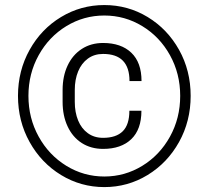

<svg xmlns="http://www.w3.org/2000/svg" viewBox="-20 -741 840 771"><path d="M745.6 -356Q745.6 -254.4 699 -170.7Q652.3 -86.9 572.8 -38.3Q493.2 10.3 398.9 10.3Q304.7 10.3 225.1 -38.3Q145.5 -86.9 98.9 -170.7Q52.2 -254.4 52.2 -356Q52.2 -457 98.9 -540.8Q145.5 -624.5 225.1 -672.6Q304.7 -720.7 398.9 -720.7Q493.7 -720.7 573 -672.6Q652.3 -624.5 699 -541Q745.6 -457.5 745.6 -356ZM703.6 -356Q703.6 -445.3 662.6 -519.3Q621.6 -593.3 551.5 -636Q481.4 -678.7 398.9 -678.7Q316.4 -678.7 246.3 -636Q176.3 -593.3 135.3 -519.3Q94.2 -445.3 94.2 -356Q94.2 -266.6 135.3 -192.4Q176.3 -118.2 246.3 -75.2Q316.4 -32.2 398.9 -32.2Q481.4 -32.2 551.5 -75.2Q621.6 -118.2 662.6 -192.4Q703.6 -266.6 703.6 -356ZM394 -143.1Q345.2 -143.1 308.3 -166.7Q271.5 -190.4 251.5 -233.4Q231.4 -276.4 231.4 -332V-379.4Q231.4 -435.1 251.5 -477.8Q271.5 -520.5 308.3 -544.4Q345.2 -568.4 394 -568.4Q466.3 -568.4 507.3 -529.3Q548.3 -490.2 548.3 -415.5H500Q500 -524.4 394 -524.4Q358.4 -524.4 332.8 -505.6Q307.1 -486.8 293.7 -454.1Q280.3 -421.4 280.3 -379.9V-332Q280.3 -290 293.7 -257.3Q307.1 -224.6 332.8 -206.1Q358.4 -187.5 394 -187.5Q446.3 -187.5 472.9 -213.9Q499.5 -240.2 499.5 -296.4H547.9Q547.9 -221.2 507.1 -182.1Q466.3 -143.1 394 -143.1Z"/></svg>

Font: Heebo Light
Style: Regular
Weight: 300
Designer: Oded Ezer
Foundry: Meir Sadan
Version: Version 2.001; ttfautohint (v1.5.14-ce02) -l 8 -r 50 -G 200 